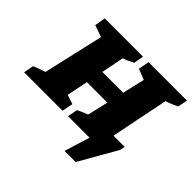

<svg xmlns="http://www.w3.org/2000/svg" viewBox="-184 -737 1088 1088"><g transform="rotate(45 360.0 -193.0)"><path d="M-23 0 -12 -60Q8 -68 20.5 -73Q33 -78 61 -87L144 -449L73 -474L84 -539H391L380 -480Q366 -472 350 -464.5Q334 -457 316 -451L289 -315H456L487 -449L423 -474L435 -539H743L731 -480Q716 -473 697.5 -465Q679 -457 659 -451L589 -104H679L673 -74L543 153H454L501 0H329L340 -60Q356 -68 371 -74.5Q386 -81 403 -87L432 -212H268L242 -84L298 -66L285 0Z"/></g></svg>

Font: Piazzolla SC ExtraBold
Style: Italic
Weight: 800
Italic angle: -11.3°
Designer: Juan Pablo del Peral
Foundry: Huerta Tipografica
Version: Version 1.330